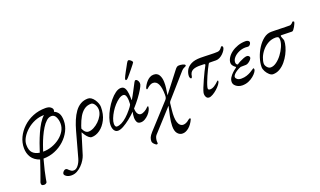

<svg xmlns="http://www.w3.org/2000/svg" viewBox="-90 -1193 3381 2029"><g transform="rotate(-20 1601.0 -178.5)"><path d="M130 285Q121 285 114 282.5Q107 280 103.5 274.5Q100 269 100 261Q100 256 100.5 252.5Q101 249 102 245Q106 234 114.5 211.5Q123 189 134 157.5Q145 126 157 90.5Q169 55 181 19Q118 -3 89.5 -48Q61 -93 61 -152Q61 -214 88 -271Q115 -328 163.5 -374Q212 -420 277 -446.5Q342 -473 418 -473Q456 -473 476 -457.5Q496 -442 496 -425Q496 -414 491 -405Q523 -392 540 -363.5Q557 -335 557 -281Q557 -223 529.5 -168.5Q502 -114 455 -71Q408 -28 347 -3Q286 22 218 22Q199 90 186.5 144.5Q174 199 168.5 231Q163 263 163 264Q163 271 153.5 278Q144 285 130 285ZM202 -50Q216 -95 235 -147Q254 -199 276.5 -249.5Q299 -300 325 -342Q351 -384 380 -409Q325 -409 274.5 -388Q224 -367 184 -332Q144 -297 120.5 -256.5Q97 -216 97 -177Q97 -114 125 -85.5Q153 -57 202 -50ZM239 -48Q292 -48 341 -65.5Q390 -83 429 -113Q468 -143 491 -181.5Q514 -220 514 -263Q514 -305 497.5 -338.5Q481 -372 449 -372Q419 -372 392 -348Q365 -324 341 -285Q317 -246 297 -202Q277 -158 262.5 -117Q248 -76 239 -48Z M438 290Q403 290 381.5 275.5Q360 261 360 247Q360 238 366 229Q372 220 381 213.5Q390 207 399 207Q408 207 415.5 213Q423 219 430 227Q438 235 449 242Q460 249 477 249Q504 249 528 218.5Q552 188 564 145L642 -138Q658 -196 679 -246Q700 -296 727.5 -334Q755 -372 791.5 -393Q828 -414 875 -414Q894 -414 912 -401.5Q930 -389 944 -368.5Q958 -348 966.5 -325.5Q975 -303 975 -283Q975 -202 945 -142.5Q915 -83 869.5 -50Q824 -17 776 -17Q761 -17 744.5 -30.5Q728 -44 713.5 -65Q699 -86 688 -106L702 -139Q706 -130 713.5 -116.5Q721 -103 734 -93Q747 -83 764 -83Q792 -83 823 -99Q854 -115 881.5 -141.5Q909 -168 926.5 -200.5Q944 -233 944 -266Q944 -286 936 -305.5Q928 -325 915.5 -338Q903 -351 887 -351Q842 -351 809 -326.5Q776 -302 752.5 -261Q729 -220 711 -168L619 131Q612 153 595.5 180.5Q579 208 554.5 233Q530 258 500.5 274Q471 290 438 290Z M1059 15Q1042 15 1029.5 4.5Q1017 -6 1010.5 -24.5Q1004 -43 1004 -66Q1004 -102 1019 -146Q1034 -190 1059 -234.5Q1084 -279 1115 -316.5Q1146 -354 1178 -377Q1210 -400 1239 -400Q1270 -400 1283.5 -375.5Q1297 -351 1300.5 -314.5Q1304 -278 1304 -243Q1304 -240 1305.5 -240Q1307 -240 1308 -243Q1331 -281 1352.5 -323Q1374 -365 1396 -406Q1401 -416 1405.5 -420.5Q1410 -425 1415 -425Q1424 -425 1431.5 -417.5Q1439 -410 1443.5 -399Q1448 -388 1448 -379Q1448 -373 1447.5 -368.5Q1447 -364 1446 -361Q1442 -346 1422 -312Q1402 -278 1370 -235Q1338 -192 1298 -148Q1299 -107 1313 -87.5Q1327 -68 1347 -68Q1367 -68 1391.5 -82.5Q1416 -97 1427 -110Q1432 -116 1435 -118Q1438 -120 1441 -120Q1445 -120 1446 -119Q1447 -118 1447 -116Q1447 -98 1436 -75.5Q1425 -53 1406 -33Q1387 -13 1364 0.5Q1341 14 1317 14Q1286 14 1275 -7Q1264 -28 1264 -55Q1264 -72 1266.5 -90.5Q1269 -109 1273 -122Q1239 -88 1199 -56.5Q1159 -25 1122.5 -5Q1086 15 1059 15ZM1063 -31Q1089 -31 1118 -45.5Q1147 -60 1178 -88Q1209 -116 1240 -154Q1250 -166 1259 -178.5Q1268 -191 1274 -205Q1278 -252 1270 -286.5Q1262 -321 1238 -321Q1215 -321 1188.5 -303Q1162 -285 1136 -256.5Q1110 -228 1089 -194Q1068 -160 1055 -127Q1042 -94 1042 -68Q1042 -52 1047.5 -41.5Q1053 -31 1063 -31ZM1323 -459Q1315 -459 1315.5 -467Q1316 -475 1317 -479Q1321 -490 1330.5 -509Q1340 -528 1352 -550Q1364 -572 1375 -591.5Q1386 -611 1392 -623Q1397 -633 1403.5 -640.5Q1410 -648 1417 -648Q1422 -648 1431.5 -642Q1441 -636 1448.5 -627.5Q1456 -619 1456 -611Q1456 -609 1443 -592Q1430 -575 1411 -551.5Q1392 -528 1374 -506.5Q1356 -485 1346 -474Q1341 -469 1335 -464Q1329 -459 1323 -459Z M1394 291Q1390 291 1379.5 283Q1369 275 1360 263.5Q1351 252 1351 240Q1351 217 1359.5 197.5Q1368 178 1393 150L1639 -119Q1646 -127 1650.5 -137.5Q1655 -148 1655 -171Q1655 -251 1635.5 -292.5Q1616 -334 1577 -334Q1549 -334 1514 -304Q1508 -299 1504.5 -295.5Q1501 -292 1499 -292Q1488 -292 1493 -309Q1497 -321 1507.5 -338.5Q1518 -356 1533.5 -373.5Q1549 -391 1569 -402.5Q1589 -414 1612 -414Q1655 -414 1673.5 -382Q1692 -350 1693 -303Q1694 -272 1689.5 -235.5Q1685 -199 1678 -158L1848 -378Q1865 -401 1875.5 -407.5Q1886 -414 1899 -414Q1907 -414 1918.5 -413Q1930 -412 1941 -409Q1952 -406 1959.5 -401.5Q1967 -397 1967 -389Q1967 -382 1947.5 -374.5Q1928 -367 1914 -351L1686 -92Q1683 -88 1680 -83Q1677 -78 1676 -72Q1672 -34 1667.5 5.5Q1663 45 1664 80Q1665 115 1673 140Q1681 165 1696 178Q1711 191 1730 191Q1744 191 1761 184Q1778 177 1796 161Q1806 153 1809.5 152Q1813 151 1815 151Q1819 151 1822 154Q1825 157 1822 164Q1810 191 1794.5 212Q1779 233 1762 247Q1745 261 1727.5 268.5Q1710 276 1693 276Q1659 277 1635.5 249Q1612 221 1613 163Q1614 116 1626 58.5Q1638 1 1650 -49H1648L1424 197Q1413 210 1408.5 234.5Q1404 259 1407 275Q1408 280 1407 283.5Q1406 287 1403 289Q1400 291 1394 291Z M2084 14Q2062 14 2051.5 -7Q2041 -28 2045 -53Q2048 -70 2062 -105.5Q2076 -141 2095 -182.5Q2114 -224 2132 -261.5Q2150 -299 2162 -319Q2167 -327 2162.5 -331Q2158 -335 2153 -335L2114 -336Q2056 -338 2024.5 -321Q1993 -304 1988 -259Q1987 -252 1983.5 -246.5Q1980 -241 1974 -241Q1969 -241 1964 -250.5Q1959 -260 1959 -270Q1959 -304 1976 -336.5Q1993 -369 2033 -390.5Q2073 -412 2141 -412Q2160 -412 2191.5 -411Q2223 -410 2252.5 -409Q2282 -408 2294 -408Q2314 -408 2331.5 -409Q2349 -410 2361 -420Q2371 -428 2378.5 -439Q2386 -450 2389 -450Q2397 -450 2401 -446Q2405 -442 2405 -434Q2405 -421 2394.5 -403.5Q2384 -386 2367 -369Q2350 -352 2329 -341Q2308 -330 2286 -330Q2280 -330 2265 -330.5Q2250 -331 2235 -331Q2220 -331 2212 -331Q2206 -331 2200 -320Q2188 -299 2173.5 -269.5Q2159 -240 2144.5 -207Q2130 -174 2119 -144.5Q2108 -115 2103 -94Q2099 -76 2105 -69.5Q2111 -63 2123 -63Q2147 -63 2171.5 -78Q2196 -93 2224 -121Q2225 -122 2226 -122.5Q2227 -123 2228 -123Q2234 -123 2234 -118Q2234 -102 2217.5 -80Q2201 -58 2177 -36.5Q2153 -15 2127.5 -0.5Q2102 14 2084 14Z M2458 14Q2434 14 2412 4.5Q2390 -5 2376.5 -21.5Q2363 -38 2363 -59Q2363 -84 2378 -107.5Q2393 -131 2413 -149.5Q2433 -168 2448 -178Q2456 -183 2459 -187.5Q2462 -192 2456 -196Q2443 -204 2431 -219.5Q2419 -235 2419 -251Q2419 -280 2437 -309Q2455 -338 2486.5 -361.5Q2518 -385 2559.5 -399.5Q2601 -414 2648 -414Q2665 -414 2676.5 -406.5Q2688 -399 2688 -389Q2688 -380 2683 -371Q2678 -362 2670 -356Q2662 -350 2654 -350Q2649 -350 2641 -351Q2633 -352 2624 -352Q2586 -352 2550 -336Q2514 -320 2491 -294.5Q2468 -269 2468 -240Q2468 -229 2473.5 -220Q2479 -211 2489 -211Q2502 -221 2524 -232.5Q2546 -244 2568.5 -252.5Q2591 -261 2605 -261Q2620 -261 2628 -252.5Q2636 -244 2636 -236Q2636 -225 2623.5 -211Q2611 -197 2595 -187Q2579 -177 2567 -177Q2553 -177 2539 -176.5Q2525 -176 2507 -176Q2485 -168 2463 -154.5Q2441 -141 2426.5 -125.5Q2412 -110 2412 -96Q2412 -82 2428 -69.5Q2444 -57 2473 -57Q2506 -57 2533 -66Q2560 -75 2580 -86.5Q2600 -98 2612 -107Q2624 -116 2626 -116Q2635 -116 2635 -102Q2635 -91 2622 -72Q2609 -53 2585 -33Q2561 -13 2529 0.5Q2497 14 2458 14Z M2803 14Q2784 14 2763.5 -4Q2743 -22 2728.5 -48.5Q2714 -75 2714 -99Q2714 -146 2731.5 -200.5Q2749 -255 2780 -303.5Q2811 -352 2851 -383Q2891 -414 2937 -414Q2953 -414 2979.5 -413.5Q3006 -413 3036.5 -412Q3067 -411 3095.5 -410.5Q3124 -410 3143 -410Q3151 -410 3158.5 -414.5Q3166 -419 3171 -423Q3177 -429 3181 -434Q3185 -439 3187 -439Q3192 -439 3197 -436Q3202 -433 3202 -429Q3202 -424 3196 -410Q3190 -396 3181 -380Q3172 -364 3162.5 -352.5Q3153 -341 3145 -341Q3140 -341 3122 -341.5Q3104 -342 3082.5 -342.5Q3061 -343 3044.5 -343.5Q3028 -344 3025 -344Q3015 -344 3018 -330Q3020 -322 3027.5 -304.5Q3035 -287 3035 -279Q3035 -251 3024.5 -213Q3014 -175 2993.5 -135.5Q2973 -96 2944.5 -62Q2916 -28 2880.5 -7Q2845 14 2803 14ZM2806 -62Q2837 -62 2870.5 -86Q2904 -110 2932.5 -148Q2961 -186 2979 -227.5Q2997 -269 2997 -305Q2997 -326 2988.5 -333.5Q2980 -341 2959 -341Q2912 -341 2873 -319Q2834 -297 2806 -263Q2778 -229 2763 -191.5Q2748 -154 2748 -124Q2749 -102 2766.5 -82Q2784 -62 2806 -62Z"/></g></svg>

Font: EB Garamond
Style: Italic
Weight: 400
Italic angle: -17.2°
Designer: Georg Duffner and Octavio Pardo
Foundry: Georg Duffner
Version: Version 1.001